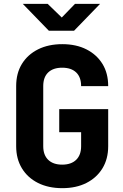

<svg xmlns="http://www.w3.org/2000/svg" viewBox="-20 -970 640 1000"><path d="M304.4 10Q232.1 10 178 -17.1Q124 -44.2 94.1 -93.4Q64.2 -142.6 64.2 -208.5V-521.5Q64.2 -588.4 94.1 -637.1Q124 -685.8 178 -712.9Q232.1 -740 304.4 -740Q376.8 -740 430.3 -712.8Q483.8 -685.6 513.7 -637.1Q543.5 -588.6 543.5 -521.5H402.5Q402.5 -568.2 376.7 -592.8Q350.8 -617.4 303.8 -617.4Q256.9 -617.4 231 -592.7Q205.2 -568 205.2 -521.7V-208.5Q205.2 -162.7 231 -137.6Q256.9 -112.5 303.8 -112.5Q350.8 -112.5 376.7 -137.6Q402.5 -162.7 402.5 -208.5V-281.3H288.5V-401.5H543.5V-208.5Q543.5 -142.4 513.7 -93.4Q483.8 -44.4 430.3 -17.2Q376.8 10 304.4 10ZM234.4 -810 98.6 -950H228.2L301.7 -878.8L370.7 -950H501.4L365.8 -810Z"/></svg>

Font: JetBrains Mono
Style: Regular
Weight: 400
Monospace: yes
Designer: Philipp Nurullin, Konstantin Bulenkov
Foundry: JetBrains
Version: Version 2.305